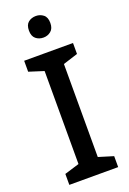

<svg xmlns="http://www.w3.org/2000/svg" viewBox="-172 -979 700 1038"><g transform="rotate(-20 178.0 -460.0)"><path d="M318 0H37V-63L122 -89V-624L37 -651V-714H318V-651L233 -624V-89L318 -63ZM179 -920Q203 -920 221.5 -905.5Q240 -891 240 -858Q240 -826 221.5 -811Q203 -796 179 -796Q153 -796 135 -811Q117 -826 117 -858Q117 -891 135 -905.5Q153 -920 179 -920Z"/></g></svg>

Font: Noto Sans Javanese Medium
Style: Regular
Weight: 500
Version: Version 2.004